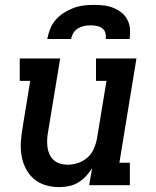

<svg xmlns="http://www.w3.org/2000/svg" viewBox="-20 -760 640 788"><path d="M223 8Q194 8 167 0Q140 -8 119.5 -25.5Q99 -43 86.5 -67Q74 -91 69 -118Q64 -145 65.5 -174Q67 -203 72 -232L104 -428H61V-520H227L177 -217Q174 -201 173.5 -185.5Q173 -170 175 -155Q177 -140 183.5 -126Q190 -112 201 -102.5Q212 -93 226.5 -88.5Q241 -84 257 -84Q279 -84 300 -91Q321 -98 338.5 -113Q356 -128 365 -149Q374 -170 378 -191L417 -428H374V-520H540L470 -92H513V0H346L358 -70Q347 -52 332.5 -36.5Q318 -21 300 -10.5Q282 0 262 4Q242 8 223 8ZM174 -600Q178 -621 186 -641.5Q194 -662 209 -679Q224 -696 243 -708Q262 -720 282.5 -727.5Q303 -735 324 -737.5Q345 -740 366 -740Q387 -740 407.5 -737.5Q428 -735 446 -727.5Q464 -720 479 -708Q494 -696 503 -678.5Q512 -661 513.5 -640.5Q515 -620 512 -600H414Q416 -613 412.5 -625Q409 -637 399.5 -644Q390 -651 377.5 -653.5Q365 -656 352 -656Q339 -656 326 -653.5Q313 -651 301 -644Q289 -637 281.5 -625Q274 -613 272 -600Z"/></svg>

Font: Iosevka Etoile SmBdObl
Style: Regular
Weight: 600
Italic angle: -9°
Designer: Belleve Invis
Foundry: Belleve Invis
Version: Version 15.5.2; ttfautohint (v1.8.4)